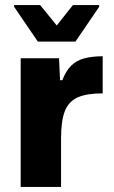

<svg xmlns="http://www.w3.org/2000/svg" viewBox="-20 -741 450 761"><path d="M62 0V-510H214L218 -423H227Q241 -460 262.5 -481Q284 -502 315 -510Q346 -518 387 -518V-371Q324 -371 288 -355Q252 -339 237 -300.5Q222 -262 222 -193V0ZM130 -576 36 -714V-721H139L205 -640L269 -721H373V-714L279 -576Z"/></svg>

Font: Saira Thin
Style: Bold
Weight: 700
Version: Version 1.101